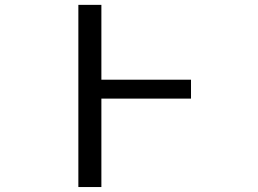

<svg xmlns="http://www.w3.org/2000/svg" viewBox="-20 -752 1040 774"><path d="M750 -430.7V-354.5H388.7V2H295.9V-732.4H388.7V-430.7Z"/></svg>

Font: Gen Shin Gothic Monospace Regular
Style: Regular
Weight: 400
Designer: [Source Han Sans]
Ryoko NISHIZUKA  (kana & ideographs); Paul D. Hunt (Latin, Greek & Cyrillic); Wenlong ZHANG  (bopomofo
Version: Version 1.002.20150607